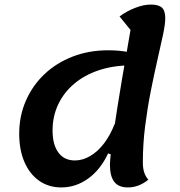

<svg xmlns="http://www.w3.org/2000/svg" viewBox="-20 -795 788 840"><path d="M248 25Q193 25 151.5 -4Q110 -33 87 -86Q64 -139 64 -210Q64 -288 93.5 -355Q123 -422 175 -471Q227 -520 298 -547.5Q369 -575 453 -575Q503 -575 542 -567Q548 -555 551 -540.5Q554 -526 554 -509Q477 -509 413.5 -488Q350 -467 304.5 -428.5Q259 -390 234.5 -338Q210 -286 210 -224Q210 -162 235.5 -127.5Q261 -93 308 -93Q341 -93 374 -112Q407 -131 435 -167.5Q463 -204 482 -254L474 -116L453 -124Q420 -53 366 -14Q312 25 248 25ZM539 25Q499 25 480 0.5Q461 -24 461 -74Q461 -92 465.5 -130Q470 -168 477.5 -220Q485 -272 494.5 -331Q504 -390 514 -450Q524 -510 534 -565Q544 -620 551 -664L503 -723Q534 -746 571 -760.5Q608 -775 640 -775Q674 -775 688.5 -761.5Q703 -748 703 -715Q703 -689 693 -642Q683 -595 668.5 -532Q654 -469 639.5 -395.5Q625 -322 615 -243.5Q605 -165 605 -85Q605 -57 611.5 -39Q618 -21 629 -9Q610 7 587 16Q564 25 539 25Z"/></svg>

Font: Lemonada Medium
Style: Regular
Weight: 500
Designer: Mohamed Gaber (Arabic), Eduardo Tunni (Latin)
Foundry: Kief Type Foundry
Version: Version 4.004; ttfautohint (v1.8.2)